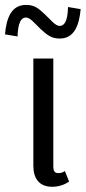

<svg xmlns="http://www.w3.org/2000/svg" viewBox="-28 -732 340 761"><path d="M75 -712.5C16.7 -712.5 -2.5 -660 -8.3 -595.8L41.7 -587.5C42.5 -617.5 46.7 -662.5 75 -662.5C92.5 -662.5 110 -638.3 133.3 -616.7C157.5 -595 174.2 -579.2 208.3 -579.2C266.7 -579.2 285.8 -631.7 291.7 -695.8L241.7 -704.2C240.8 -674.2 236.7 -629.2 208.3 -629.2C190.8 -629.2 171.7 -655 150 -675C124.2 -699.2 109.2 -712.5 75 -712.5ZM245.8 -12.5 229.2 -54.2C224.2 -50.8 216.7 -45.8 204.2 -45.8C187.5 -45.8 183.3 -54.2 183.3 -75V-500H104.2V-75C104.2 -23.3 128.3 8.3 179.2 8.3C213.3 8.3 236.7 -5.8 245.8 -12.5Z"/></svg>

Font: BoonHome
Style: Book
Weight: 400
Designer: Sungsit Sawaiwan
Foundry: Sungsit Sawaiwan
Version: Version 0.2